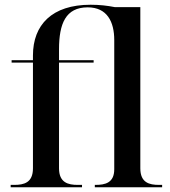

<svg xmlns="http://www.w3.org/2000/svg" viewBox="-20 -790 718 810"><path d="M25 0H326V-10H308C268 -10 229 -19 229 -80V-526H375V-536H229V-582C229 -690 257 -759 350 -759C432 -759 462 -698 462 -621V-76C462 -18 423 -10 383 -10H380V0H664V-10H651C610 -10 572 -19 572 -80V-760H464C433 -766 402 -770 362 -770C199 -770 119 -685 119 -556V-536H29V-526H119V-80C119 -19 81 -10 40 -10H25Z"/></svg>

Font: Noto Serif Display Medium
Style: Regular
Weight: 500
Designer: Monotype Design Team
Foundry: Monotype Imaging Inc.
Version: Version 2.009